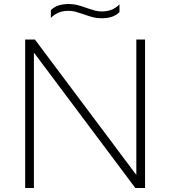

<svg xmlns="http://www.w3.org/2000/svg" viewBox="-20 -937 848 957"><path d="M659.5 -740H703V0H654.5L149 -675V0H105.5V-740H154L659.5 -65ZM396.5 -866Q371.5 -874.5 355.5 -878.8Q339.5 -883 323 -883Q294.5 -883 273.5 -874.8Q252.5 -866.5 233.5 -848V-886.5Q249 -902 271 -909.5Q293 -917 323.5 -917Q345.5 -917 365.5 -912Q385.5 -907 412.5 -897Q437.5 -888.5 453.5 -884.2Q469.5 -880 486 -880Q514.5 -880 535.5 -888.2Q556.5 -896.5 575.5 -915V-876.5Q560 -861 538 -853.5Q516 -846 485.5 -846Q463.5 -846 443.5 -851Q423.5 -856 396.5 -866Z"/></svg>

Font: Encode Sans Expanded ExtraLight
Style: Regular
Weight: 275
Width: 7
Designer: Multiple Designers
Foundry: Impallari Type
Version: Version 2.000